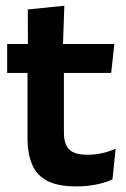

<svg xmlns="http://www.w3.org/2000/svg" viewBox="-20 -640 441 670"><path d="M246 10.5Q183.5 10.5 146.2 -8.2Q109 -27 92.5 -65Q76 -103 76 -158.5V-444.5H203V-177.5Q203 -137.5 221.2 -118.8Q239.5 -100 285.5 -100Q312.5 -100 337.5 -105.8Q362.5 -111.5 383.5 -121L372.5 -14Q347.5 -2.5 315.2 4Q283 10.5 246 10.5ZM368 -385.5H5V-486.5H379ZM199.5 -477H77.5L77 -607L204.5 -620Z"/></svg>

Font: Anek Kannada SemiBold
Style: Regular
Weight: 600
Version: Version 1.003